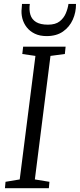

<svg xmlns="http://www.w3.org/2000/svg" viewBox="-20 -988 419 1008"><path d="M6 0 9 -33.5 83.5 -46 166 -694.5 97 -704.5 101.5 -743H324.5L320.5 -704.5L245 -694.5L163 -46L239.5 -33.5L236.5 0ZM225 -798.5Q189 -798.5 163 -811Q137 -823.5 120.5 -844.5Q104 -865.5 97.2 -891.8Q90.5 -918 94 -945.5Q95 -951.5 94.8 -956.8Q94.5 -962 95.5 -967.5H136.5Q132 -935.5 139.5 -910.8Q147 -886 169.5 -872.2Q192 -858.5 232 -858.5Q271.5 -858.5 293.2 -875.8Q315 -893 325.5 -918Q336 -943 339.5 -967.5H379Q379.5 -923.5 362.2 -885Q345 -846.5 310.8 -822.5Q276.5 -798.5 225 -798.5Z"/></svg>

Font: Merriweather 28pt Light
Style: Italic
Weight: 300
Italic angle: -7.8°
Version: Version 2.101